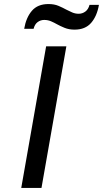

<svg xmlns="http://www.w3.org/2000/svg" viewBox="-20 -929 509 949"><path d="M85 0 208 -700H308L185 0ZM348.5 -782.5Q321 -782.5 299 -791.5Q277 -800.5 261 -809.5Q248 -817 232.2 -823.8Q216.5 -830.5 198.5 -830.5Q180.5 -830.5 166 -819.8Q151.5 -809 146 -786.5H99.5Q109 -842.5 137.8 -875.8Q166.5 -909 219.5 -909Q248 -909 269.2 -900Q290.5 -891 308.5 -881Q322 -874 337 -867.5Q352 -861 369 -861Q387 -861 401.8 -871.8Q416.5 -882.5 422.5 -905H469Q459.5 -849.5 430.5 -816Q401.5 -782.5 348.5 -782.5Z"/></svg>

Font: Overpass Medium
Style: Italic
Weight: 500
Italic angle: -10°
Designer: Delve Withrington, Dave Bailey, Thomas Jockin
Foundry: Delve Fonts LLC
Version: Version 4.000